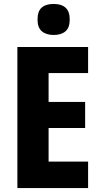

<svg xmlns="http://www.w3.org/2000/svg" viewBox="-20 -952 511 972"><path d="M426 0H68V-714H426V-582H226V-436H411V-304H226V-134H426ZM252 -932Q291 -932 312 -913Q333 -894 333 -853Q333 -812 311.5 -793.5Q290 -775 252 -775Q214 -775 192 -793.5Q170 -812 170 -853Q170 -895 191 -913.5Q212 -932 252 -932Z"/></svg>

Font: Noto Sans Condensed ExtraBold
Style: Regular
Weight: 800
Width: 3
Designer: Monotype Design Team
Foundry: Monotype Imaging Inc.
Version: Version 2.013; ttfautohint (v1.8.4.7-5d5b)